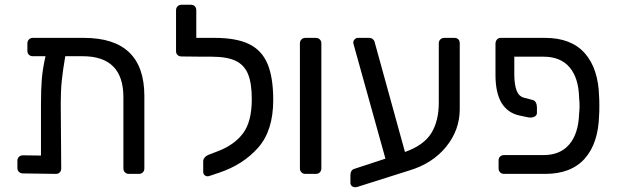

<svg xmlns="http://www.w3.org/2000/svg" viewBox="-20 -730 2591 806"><path d="M586 -327V-23Q586 -13 579.5 -6.5Q573 0 563 0H521Q511 0 504.5 -6.5Q498 -13 498 -23V-322Q498 -494 327 -494H254Q244 -436 239.5 -393Q235 -350 235 -295L237 -23Q237 -13 231 -6.5Q225 0 215 0L76 -2Q66 -2 59.5 -8.5Q53 -15 53 -25V-55Q53 -65 59.5 -71.5Q66 -78 76 -78L152 -77V-291Q152 -355 155.5 -398Q159 -441 171 -494H118Q108 -494 101.5 -500Q95 -506 95 -516V-548Q95 -558 101.5 -564.5Q108 -571 118 -571H332Q586 -571 586 -327Z M1127 -310Q1127 -182 1064 -110.5Q1001 -39 900 -5L858 9Q856 10 851 10Q844 10 838.5 5Q833 0 833 -9V-53Q833 -61 839 -68.5Q845 -76 855 -80L894 -95Q963 -121 1000 -170Q1037 -219 1037 -314Q1037 -381 1021 -419.5Q1005 -458 968.5 -475Q932 -492 868 -492H837H834L742 -493Q732 -493 725.5 -499Q719 -505 719 -515V-687Q719 -697 725.5 -703.5Q732 -710 742 -710H782Q792 -710 798 -703.5Q804 -697 804 -687V-571H881Q972 -571 1025.5 -545Q1079 -519 1103 -462Q1127 -405 1127 -310Z M1239 -23V-548Q1239 -558 1245.5 -564.5Q1252 -571 1262 -571H1306Q1316 -571 1322.5 -564.5Q1329 -558 1329 -548V-23Q1329 -13 1322.5 -6.5Q1316 0 1306 0H1262Q1252 0 1245.5 -6.5Q1239 -13 1239 -23Z M1910 -548V-272Q1910 -184 1852.5 -113.5Q1795 -43 1697 -14L1479 55Q1476 56 1471 56Q1463 56 1457 51Q1451 46 1451 38V7Q1451 -16 1467 -21L1598 -64L1468 -531Q1463 -548 1463 -551Q1463 -559 1469 -565Q1475 -571 1483 -571H1529Q1538 -571 1544 -566.5Q1550 -562 1552 -556L1680 -92Q1759 -120 1790.5 -171Q1822 -222 1822 -299V-548Q1822 -558 1828.5 -564.5Q1835 -571 1845 -571H1887Q1898 -571 1904 -565Q1910 -559 1910 -548Z M2139 -412Q2140 -372 2149 -349Q2158 -326 2179 -320L2217 -310Q2225 -308 2229.5 -299.5Q2234 -291 2234 -279V-256Q2234 -245 2223 -240Q2212 -235 2199 -237L2161 -245Q2060 -267 2060 -415V-548Q2061 -559 2067 -565Q2073 -571 2083 -571H2268Q2378 -571 2435 -506.5Q2492 -442 2495 -324Q2496 -314 2496 -286Q2496 -257 2495 -247Q2492 -129 2435 -64.5Q2378 0 2268 0H2096Q2086 0 2079.5 -6.5Q2073 -13 2073 -23V-56Q2073 -67 2079.5 -73Q2086 -79 2096 -79H2262Q2332 -79 2370 -124Q2408 -169 2411 -251Q2413 -271 2413 -286Q2413 -300 2411 -320Q2409 -403 2371 -447.5Q2333 -492 2262 -492H2139Z"/></svg>

Font: Hezaedrus
Style: Regular
Weight: 400
Designer: Hubert & Fischer
Foundry: Hubert & Fischer
Version: Version 1.10;September 3, 2019;FontCreator 11.5.0.2425 64-bi